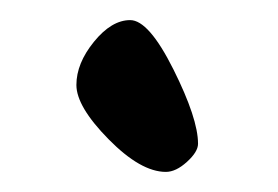

<svg xmlns="http://www.w3.org/2000/svg" viewBox="-20 -165 277 191"><path d="M145 6Q120 6 88 -26.5Q56 -59 56 -80.5Q56 -102 73.5 -123.5Q91 -145 109.5 -145Q128 -145 152.5 -96Q177 -47 177 -22Q177 -14 166 -4Q155 6 145 6Z"/></svg>

Font: Kalam
Style: Regular
Weight: 400
Designer: Lipi Raval (Devanagari and Latin), Jonny Pinhorn (Latin)
Foundry: Indian Type Foundry
Version: Version 2.001;PS 1.0;hotconv 1.0.79;makeotf.lib2.5.61930; tt